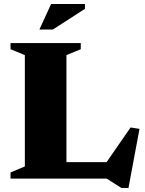

<svg xmlns="http://www.w3.org/2000/svg" viewBox="-20 -891 724 958"><path d="M621 47H586L512 0H210L211.5 -82H528L489 -49L631.5 -255L676 -248ZM311.5 -616V0H32.5V-30.5L104 -60.5V-616L32.5 -645.5V-676H383V-645.5ZM176.5 -743.5 235 -871H404V-847L243.5 -743.5Z"/></svg>

Font: Newsreader 16pt 16pt ExtraBold
Style: Regular
Weight: 800
Version: Version 1.003